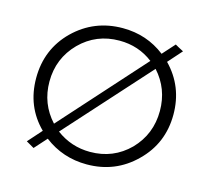

<svg xmlns="http://www.w3.org/2000/svg" viewBox="-82 -606 774 710"><g transform="rotate(15 305.5 -250.5)"><path d="M495.1 -432.6Q568.4 -357.4 568.4 -250Q568.4 -139.6 491.2 -64.5Q415 10.7 305.7 10.7Q213.9 10.7 142.6 -43.9Q128.9 -28.3 100.6 2.9Q92.8 -2 70.3 -14.6Q82 -28.3 117.2 -67.4Q43 -140.6 43 -250Q43 -360.4 119.1 -435.5Q196.3 -510.7 305.7 -510.7Q397.5 -510.7 467.8 -456.1Q482.4 -471.7 509.8 -502.9Q517.6 -498 542 -485.4Q530.3 -471.7 495.1 -432.6ZM93.8 -250Q93.8 -165 150.4 -103.5Q245.1 -209 434.6 -419.9Q378.9 -462.9 305.7 -462.9Q216.8 -462.9 155.3 -401.4Q93.8 -338.9 93.8 -250ZM305.7 -37.1Q394.5 -37.1 456.1 -98.6Q516.6 -161.1 516.6 -250Q516.6 -335 460.9 -396.5Q366.2 -291 175.8 -80.1Q233.4 -37.1 305.7 -37.1Z"/></g></svg>

Font: LeFont
Style: ExtraLight
Weight: 200
Designer: Leryon MEDIA
Version: Version 1.0